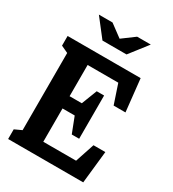

<svg xmlns="http://www.w3.org/2000/svg" viewBox="-221 -1058 1061 1178"><g transform="rotate(30 310.0 -469.5)"><path d="M25.5 -68.5 108.2 -106.6 75.4 -50.4V-660.8L96.5 -628.4L25.5 -661.5V-730H542.9L567.5 -501.2H483.6L430.8 -658.8L459.8 -637.2H204.8L220.8 -654.2V-393.5L186.7 -416H329.2L298.8 -394.1L349.8 -525.5H402.1V-219.2H349.8L298.8 -350.6L328.8 -329.2H186.7L220.8 -358V-61.6L188.9 -93.2H474.4L445.8 -71.2L498.2 -228.8H582.1L557.5 0H25.5ZM224.8 -812.5H395.2L493.9 -939.4H397.2L310 -874.8L222.8 -939.4H126.1Z"/></g></svg>

Font: Monaspace Xenon Var
Style: Regular
Weight: 400
Designer: Riley Cran and the Lettermatic Team
Version: Version 1.000 (Monaspace Xenon Var)